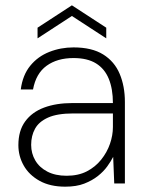

<svg xmlns="http://www.w3.org/2000/svg" viewBox="-20 -689 548 721"><path d="M225 12Q168 12 128.5 -10Q89 -32 69 -67.5Q49 -103 49 -144Q49 -198 74.5 -233Q100 -268 145.5 -285Q191 -302 252 -302H404Q404 -355 388.5 -393Q373 -431 340.5 -451Q308 -471 256 -471Q195 -471 155 -442Q115 -413 104 -353H58Q65 -407 93.5 -442Q122 -477 165 -494Q208 -511 256 -511Q325 -511 367.5 -484.5Q410 -458 429.5 -411.5Q449 -365 449 -306V0H409L405 -100Q397 -84 383 -64.5Q369 -45 347.5 -28Q326 -11 296.5 0.5Q267 12 225 12ZM230 -29Q274 -29 306 -45.5Q338 -62 360 -89.5Q382 -117 393 -149Q404 -181 404 -212V-263H255Q195 -263 160.5 -247.5Q126 -232 111.5 -205.5Q97 -179 97 -145Q97 -113 112.5 -86.5Q128 -60 158 -44.5Q188 -29 230 -29ZM121 -545V-585L250 -669L379 -585V-545L250 -629Z"/></svg>

Font: DM Sans 20pt ExtraLight
Style: Regular
Weight: 250
Version: Version 4.004;gftools[0.9.30]